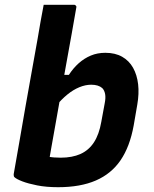

<svg xmlns="http://www.w3.org/2000/svg" viewBox="-20 -770 640 800"><path d="M175 -46 139 -130Q160 -121 181.5 -117Q203 -113 233 -113Q281 -113 315.5 -128.5Q350 -144 371.5 -177Q393 -210 402 -262L416 -338Q421 -362 418 -378Q415 -394 406 -403Q398 -410 386.5 -413.5Q375 -417 360 -417Q336 -417 310.5 -406.5Q285 -396 260.5 -376Q236 -356 213 -328L233 -458H267Q285 -486 308 -506.5Q331 -527 358.5 -538.5Q386 -550 419 -550Q460 -550 489 -533.5Q518 -517 534.5 -487.5Q551 -458 555.5 -419Q560 -380 552 -334L537 -247Q521 -159 482.5 -102.5Q444 -46 379.5 -18Q315 10 222 10Q173 10 135 2.5Q97 -5 72.5 -14.5Q48 -24 40 -32Q38 -34 37.5 -37Q37 -40 37 -44Q50 -117 62 -186.5Q74 -256 86 -325Q98 -394 111 -465Q124 -536 137 -610Q143 -645 149 -680Q155 -715 162 -750Q178 -750 194 -750Q210 -750 225.5 -750Q241 -750 257 -750Q273 -750 289 -750Q292 -750 294 -748.5Q296 -747 297.5 -744.5Q299 -742 298 -739Q289 -686 278.5 -628Q268 -570 257 -509Q246 -448 235 -386.5Q224 -325 213.5 -265Q203 -205 193 -150Q183 -95 175 -46Z"/></svg>

Font: RecMonoLinear Nerd Font Mono
Style: Bold Italic
Weight: 700
Italic angle: -10°
Monospace: yes
Version: Version 1.085; ttfautohint (v1.8.4.7-5d5b);Nerd Fonts 3.2.1